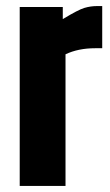

<svg xmlns="http://www.w3.org/2000/svg" viewBox="-20 -613 362 633"><path d="M300 -593H317V-454H294Q238 -454 196 -434V0H45V-590H187V-550Q238 -581 258.5 -587Q279 -593 300 -593Z"/></svg>

Font: Khand
Style: Bold
Weight: 700
Designer: Devanagari: Sanchit Sawaria, Jyotish Sonowal; Latin: Satya Rajpurohit
Foundry: Indian Type Foundry
Version: Version 1.101;PS 1.0;hotconv 1.0.78;makeotf.lib2.5.61930; tt